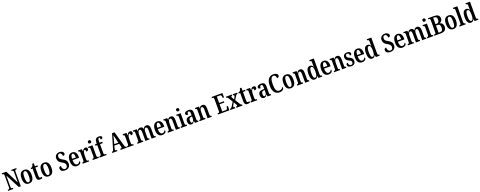

<svg xmlns="http://www.w3.org/2000/svg" viewBox="420 -4057 18368 7354"><g transform="rotate(-20 9604.0 -380.0)"><path d="M24 0H233V-46H210C176 -46 158 -54 158 -115V-578L457 0H541V-599C541 -655 562 -668 594 -668H616V-714H408V-668H430C460 -668 482 -657 482 -603V-177L210 -714H24V-668H47C77 -668 100 -660 100 -603V-115C100 -54 78 -46 42 -46H24Z M873 10C1008 10 1079 -81 1079 -269C1079 -457 1002 -547 876 -547C739 -547 669 -457 669 -269C669 -81 746 10 873 10ZM875 -46C809 -46 785 -123 785 -269C785 -416 808 -490 874 -490C940 -490 963 -416 963 -269C963 -123 941 -46 875 -46Z M1317 10C1366 10 1402 -1 1420 -9V-65C1402 -59 1384 -56 1362 -56C1323 -56 1309 -84 1309 -151V-483H1412V-536H1309V-659H1246C1238 -607 1227 -582 1211 -562C1195 -541 1171 -525 1134 -521V-483H1195V-146C1195 -30 1238 10 1317 10Z M1680 10C1815 10 1886 -81 1886 -269C1886 -457 1809 -547 1683 -547C1546 -547 1476 -457 1476 -269C1476 -81 1553 10 1680 10ZM1682 -46C1616 -46 1592 -123 1592 -269C1592 -416 1615 -490 1681 -490C1747 -490 1770 -416 1770 -269C1770 -123 1748 -46 1682 -46Z M2354 10C2477 10 2561 -66 2561 -194C2561 -298 2515 -355 2407 -411C2303 -464 2276 -501 2276 -564C2276 -631 2307 -671 2360 -671C2422 -671 2454 -606 2454 -539C2515 -539 2541 -563 2541 -607C2541 -664 2485 -724 2373 -724C2264 -724 2179 -652 2179 -541C2179 -437 2222 -375 2326 -319C2415 -272 2463 -236 2463 -158C2463 -88 2428 -42 2364 -42C2298 -42 2247 -101 2244 -207C2199 -207 2162 -181 2162 -127C2162 -54 2211 10 2354 10Z M2834 10C2948 10 2995 -51 2995 -97C2995 -118 2984 -130 2969 -135C2950 -90 2917 -52 2861 -52C2786 -52 2746 -118 2745 -262H3011V-305C3011 -463 2940 -547 2826 -547C2701 -547 2630 -452 2630 -264C2630 -90 2700 10 2834 10ZM2898 -316H2746C2748 -429 2778 -492 2828 -492C2879 -492 2898 -422 2898 -316Z M3064 0H3323V-46H3300C3267 -46 3243 -54 3243 -113V-276C3243 -366 3267 -470 3313 -470C3344 -470 3352 -444 3352 -389C3413 -389 3447 -416 3447 -465C3447 -514 3421 -547 3363 -547C3298 -547 3264 -499 3240 -432H3237L3222 -536H3067V-490H3070C3106 -490 3129 -481 3129 -422V-118C3129 -55 3103 -46 3067 -46H3064Z M3595 -635C3631 -635 3660 -654 3660 -698C3660 -743 3631 -761 3595 -761C3558 -761 3532 -743 3532 -698C3532 -654 3558 -635 3595 -635ZM3474 0H3724V-46H3715C3679 -46 3655 -59 3655 -119V-536H3475V-490H3487C3521 -490 3543 -477 3543 -421V-117C3543 -58 3519 -46 3483 -46H3474Z M3755 0H4038V-46H4002C3974 -46 3943 -54 3943 -115V-479H4055V-536H3943V-594C3943 -679 3958 -720 3993 -720C4026 -720 4033 -674 4033 -637C4095 -637 4115 -664 4115 -699C4115 -736 4088 -770 3994 -770C3881 -770 3831 -702 3831 -581V-536H3758V-479H3831V-115C3831 -54 3797 -46 3771 -46H3755Z M4269 0H4476V-46H4449C4416 -46 4405 -63 4405 -88C4405 -106 4412 -133 4416 -149L4439 -238H4638L4664 -139C4668 -122 4674 -97 4674 -83C4674 -59 4659 -46 4632 -46H4608V0H4865V-46H4857C4825 -46 4807 -58 4795 -98L4620 -714H4519L4343 -122C4325 -59 4309 -46 4280 -46H4269ZM4456 -292 4510 -491C4522 -536 4532 -581 4541 -620C4548 -581 4560 -536 4574 -483L4622 -292Z M4883 0H5142V-46H5119C5086 -46 5062 -54 5062 -113V-276C5062 -366 5086 -470 5132 -470C5163 -470 5171 -444 5171 -389C5232 -389 5266 -416 5266 -465C5266 -514 5240 -547 5182 -547C5117 -547 5083 -499 5059 -432H5056L5041 -536H4886V-490H4889C4925 -490 4948 -481 4948 -422V-118C4948 -55 4922 -46 4886 -46H4883Z M5295 0H5536V-46H5534C5498 -46 5475 -54 5475 -112V-316C5475 -400 5497 -475 5553 -475C5602 -475 5619 -425 5619 -340V0H5789V-46H5786C5750 -46 5731 -55 5731 -117V-329C5731 -407 5751 -475 5807 -475C5856 -475 5873 -425 5873 -340V0H6045V-46H6042C6006 -46 5987 -55 5987 -117V-352C5987 -488 5936 -547 5851 -547C5789 -547 5746 -520 5724 -454H5720C5701 -523 5659 -547 5603 -547C5537 -547 5501 -520 5476 -458H5471L5460 -536H5300V-491H5303C5339 -491 5362 -482 5362 -424V-117C5362 -55 5339 -46 5304 -46H5295Z M6308 10C6422 10 6469 -51 6469 -97C6469 -118 6458 -130 6443 -135C6424 -90 6391 -52 6335 -52C6260 -52 6220 -118 6219 -262H6485V-305C6485 -463 6414 -547 6300 -547C6175 -547 6104 -452 6104 -264C6104 -90 6174 10 6308 10ZM6372 -316H6220C6222 -429 6252 -492 6302 -492C6353 -492 6372 -422 6372 -316Z M6537 0H6778V-46H6774C6738 -46 6716 -54 6716 -112V-316C6716 -398 6735 -476 6796 -476C6846 -476 6861 -425 6861 -340V0H7033V-46H7029C6993 -46 6974 -55 6974 -117V-352C6974 -488 6928 -547 6842 -547C6778 -547 6743 -520 6717 -458H6713L6703 -536H6541V-490H6545C6580 -490 6604 -481 6604 -423V-117C6604 -55 6579 -46 6543 -46H6537Z M7190 -635C7226 -635 7255 -654 7255 -698C7255 -743 7226 -761 7190 -761C7153 -761 7127 -743 7127 -698C7127 -654 7153 -635 7190 -635ZM7069 0H7319V-46H7310C7274 -46 7250 -59 7250 -119V-536H7070V-490H7082C7116 -490 7138 -477 7138 -421V-117C7138 -58 7114 -46 7078 -46H7069Z M7494 10C7558 10 7583 -24 7618 -79H7625L7640 0H7783V-46H7780C7743 -46 7731 -62 7731 -117V-375C7731 -501 7675 -547 7566 -547C7472 -547 7403 -513 7403 -449C7403 -405 7434 -384 7497 -384C7497 -451 7511 -493 7557 -493C7605 -493 7617 -449 7617 -373V-315L7551 -312C7429 -307 7370 -258 7370 -151C7370 -41 7426 10 7494 10ZM7536 -49C7501 -49 7486 -86 7486 -146C7486 -222 7509 -262 7580 -267L7618 -270V-191C7618 -109 7586 -49 7536 -49Z M7828 0H8069V-46H8065C8029 -46 8007 -54 8007 -112V-316C8007 -398 8026 -476 8087 -476C8137 -476 8152 -425 8152 -340V0H8324V-46H8320C8284 -46 8265 -55 8265 -117V-352C8265 -488 8219 -547 8133 -547C8069 -547 8034 -520 8008 -458H8004L7994 -536H7832V-490H7836C7871 -490 7895 -481 7895 -423V-117C7895 -55 7870 -46 7834 -46H7828Z M8576 0H9042L9046 -178H8992L8987 -134C8981 -90 8963 -54 8917 -54H8770V-347H8961V-400H8770V-660H8896C8942 -660 8958 -626 8961 -580L8965 -536H9019L9016 -714H8576V-668H8601C8629 -668 8652 -660 8652 -601V-108C8652 -59 8634 -46 8603 -46H8576Z M9080 0H9282V-46H9280C9244 -46 9230 -57 9230 -79C9230 -99 9240 -115 9251 -136L9304 -231L9352 -148C9377 -107 9383 -94 9383 -79C9383 -57 9367 -46 9334 -46H9330V0H9577V-46H9566C9547 -46 9526 -61 9502 -99L9385 -291L9468 -425C9501 -479 9517 -490 9548 -490H9555V-536H9372V-490H9376C9399 -490 9416 -485 9416 -461C9416 -443 9406 -426 9395 -404L9356 -331L9309 -415C9297 -435 9291 -447 9291 -461C9291 -477 9299 -490 9334 -490H9336V-536H9095V-490H9106C9132 -490 9153 -472 9175 -437L9276 -271L9175 -110C9143 -59 9127 -46 9088 -46H9080Z M9780 10C9829 10 9865 -1 9883 -9V-65C9865 -59 9847 -56 9825 -56C9786 -56 9772 -84 9772 -151V-483H9875V-536H9772V-659H9709C9701 -607 9690 -582 9674 -562C9658 -541 9634 -525 9597 -521V-483H9658V-146C9658 -30 9701 10 9780 10Z M9918 0H10177V-46H10154C10121 -46 10097 -54 10097 -113V-276C10097 -366 10121 -470 10167 -470C10198 -470 10206 -444 10206 -389C10267 -389 10301 -416 10301 -465C10301 -514 10275 -547 10217 -547C10152 -547 10118 -499 10094 -432H10091L10076 -536H9921V-490H9924C9960 -490 9983 -481 9983 -422V-118C9983 -55 9957 -46 9921 -46H9918Z M10454 10C10518 10 10543 -24 10578 -79H10585L10600 0H10743V-46H10740C10703 -46 10691 -62 10691 -117V-375C10691 -501 10635 -547 10526 -547C10432 -547 10363 -513 10363 -449C10363 -405 10394 -384 10457 -384C10457 -451 10471 -493 10517 -493C10565 -493 10577 -449 10577 -373V-315L10511 -312C10389 -307 10330 -258 10330 -151C10330 -41 10386 10 10454 10ZM10496 -49C10461 -49 10446 -86 10446 -146C10446 -222 10469 -262 10540 -267L10578 -270V-191C10578 -109 10546 -49 10496 -49Z M11082 10C11222 10 11269 -62 11269 -112C11269 -127 11264 -143 11256 -150C11227 -102 11186 -55 11102 -55C10987 -55 10942 -160 10942 -358C10942 -551 10979 -667 11080 -667C11153 -667 11177 -600 11177 -534C11236 -534 11270 -565 11270 -609C11270 -671 11206 -724 11088 -724C10908 -724 10816 -578 10816 -358C10816 -137 10906 10 11082 10Z M11545 10C11680 10 11751 -81 11751 -269C11751 -457 11674 -547 11548 -547C11411 -547 11341 -457 11341 -269C11341 -81 11418 10 11545 10ZM11547 -46C11481 -46 11457 -123 11457 -269C11457 -416 11480 -490 11546 -490C11612 -490 11635 -416 11635 -269C11635 -123 11613 -46 11547 -46Z M11807 0H12048V-46H12044C12008 -46 11986 -54 11986 -112V-316C11986 -398 12005 -476 12066 -476C12116 -476 12131 -425 12131 -340V0H12303V-46H12299C12263 -46 12244 -55 12244 -117V-352C12244 -488 12198 -547 12112 -547C12048 -547 12013 -520 11987 -458H11983L11973 -536H11811V-490H11815C11850 -490 11874 -481 11874 -423V-117C11874 -55 11849 -46 11813 -46H11807Z M12525 10C12589 10 12626 -27 12651 -86H12655L12671 0H12828V-46H12820C12782 -46 12759 -59 12759 -120V-760H12574V-714H12581C12616 -714 12646 -706 12646 -648V-572C12646 -534 12646 -495 12648 -464H12644C12621 -512 12587 -547 12526 -547C12421 -547 12362 -460 12362 -267C12362 -75 12421 10 12525 10ZM12557 -52C12500 -52 12477 -123 12477 -267C12477 -407 12500 -485 12557 -485C12624 -485 12646 -407 12646 -268C12646 -133 12622 -52 12557 -52Z M13085 10C13199 10 13246 -51 13246 -97C13246 -118 13235 -130 13220 -135C13201 -90 13168 -52 13112 -52C13037 -52 12997 -118 12996 -262H13262V-305C13262 -463 13191 -547 13077 -547C12952 -547 12881 -452 12881 -264C12881 -90 12951 10 13085 10ZM13149 -316H12997C12999 -429 13029 -492 13079 -492C13130 -492 13149 -422 13149 -316Z M13314 0H13555V-46H13551C13515 -46 13493 -54 13493 -112V-316C13493 -398 13512 -476 13573 -476C13623 -476 13638 -425 13638 -340V0H13810V-46H13806C13770 -46 13751 -55 13751 -117V-352C13751 -488 13705 -547 13619 -547C13555 -547 13520 -520 13494 -458H13490L13480 -536H13318V-490H13322C13357 -490 13381 -481 13381 -423V-117C13381 -55 13356 -46 13320 -46H13314Z M14015 10C14124 10 14185 -53 14185 -151C14185 -241 14138 -281 14054 -321C13981 -355 13956 -375 13956 -425C13956 -469 13981 -496 14022 -496C14069 -496 14101 -460 14101 -391C14147 -391 14169 -414 14169 -452C14169 -502 14127 -546 14032 -546C13934 -546 13868 -495 13868 -398C13868 -309 13910 -271 14004 -225C14071 -192 14096 -169 14096 -123C14096 -73 14072 -41 14017 -41C13958 -41 13925 -88 13925 -165C13890 -165 13858 -147 13858 -98C13858 -29 13908 10 14015 10Z M14455 10C14569 10 14616 -51 14616 -97C14616 -118 14605 -130 14590 -135C14571 -90 14538 -52 14482 -52C14407 -52 14367 -118 14366 -262H14632V-305C14632 -463 14561 -547 14447 -547C14322 -547 14251 -452 14251 -264C14251 -90 14321 10 14455 10ZM14519 -316H14367C14369 -429 14399 -492 14449 -492C14500 -492 14519 -422 14519 -316Z M14868 10C14932 10 14969 -27 14994 -86H14998L15014 0H15171V-46H15163C15125 -46 15102 -59 15102 -120V-760H14917V-714H14924C14959 -714 14989 -706 14989 -648V-572C14989 -534 14989 -495 14991 -464H14987C14964 -512 14930 -547 14869 -547C14764 -547 14705 -460 14705 -267C14705 -75 14764 10 14868 10ZM14900 -52C14843 -52 14820 -123 14820 -267C14820 -407 14843 -485 14900 -485C14967 -485 14989 -407 14989 -268C14989 -133 14965 -52 14900 -52Z M15614 10C15737 10 15821 -66 15821 -194C15821 -298 15775 -355 15667 -411C15563 -464 15536 -501 15536 -564C15536 -631 15567 -671 15620 -671C15682 -671 15714 -606 15714 -539C15775 -539 15801 -563 15801 -607C15801 -664 15745 -724 15633 -724C15524 -724 15439 -652 15439 -541C15439 -437 15482 -375 15586 -319C15675 -272 15723 -236 15723 -158C15723 -88 15688 -42 15624 -42C15558 -42 15507 -101 15504 -207C15459 -207 15422 -181 15422 -127C15422 -54 15471 10 15614 10Z M16094 10C16208 10 16255 -51 16255 -97C16255 -118 16244 -130 16229 -135C16210 -90 16177 -52 16121 -52C16046 -52 16006 -118 16005 -262H16271V-305C16271 -463 16200 -547 16086 -547C15961 -547 15890 -452 15890 -264C15890 -90 15960 10 16094 10ZM16158 -316H16006C16008 -429 16038 -492 16088 -492C16139 -492 16158 -422 16158 -316Z M16323 0H16564V-46H16562C16526 -46 16503 -54 16503 -112V-316C16503 -400 16525 -475 16581 -475C16630 -475 16647 -425 16647 -340V0H16817V-46H16814C16778 -46 16759 -55 16759 -117V-329C16759 -407 16779 -475 16835 -475C16884 -475 16901 -425 16901 -340V0H17073V-46H17070C17034 -46 17015 -55 17015 -117V-352C17015 -488 16964 -547 16879 -547C16817 -547 16774 -520 16752 -454H16748C16729 -523 16687 -547 16631 -547C16565 -547 16529 -520 16504 -458H16499L16488 -536H16328V-491H16331C16367 -491 16390 -482 16390 -424V-117C16390 -55 16367 -46 16332 -46H16323Z M17229 -635C17265 -635 17294 -654 17294 -698C17294 -743 17265 -761 17229 -761C17192 -761 17166 -743 17166 -698C17166 -654 17192 -635 17229 -635ZM17108 0H17358V-46H17349C17313 -46 17289 -59 17289 -119V-536H17109V-490H17121C17155 -490 17177 -477 17177 -421V-117C17177 -58 17153 -46 17117 -46H17108Z M17396 0H17661C17815 0 17888 -64 17888 -194C17888 -303 17833 -363 17752 -377V-381C17813 -403 17865 -452 17865 -541C17865 -662 17786 -714 17637 -714H17396V-668H17421C17448 -668 17472 -659 17472 -604V-113C17472 -60 17455 -46 17423 -46H17396ZM17631 -401H17589V-660H17630C17705 -660 17741 -630 17741 -534C17741 -443 17709 -401 17631 -401ZM17651 -54H17589V-347H17653C17732 -347 17763 -299 17763 -197C17763 -92 17727 -54 17651 -54Z M18169 10C18304 10 18375 -81 18375 -269C18375 -457 18298 -547 18172 -547C18035 -547 17965 -457 17965 -269C17965 -81 18042 10 18169 10ZM18171 -46C18105 -46 18081 -123 18081 -269C18081 -416 18104 -490 18170 -490C18236 -490 18259 -416 18259 -269C18259 -123 18237 -46 18171 -46Z M18427 0H18677V-46H18668C18632 -46 18609 -59 18609 -119V-760H18427V-714H18437C18462 -714 18495 -706 18495 -649V-119C18495 -59 18472 -46 18437 -46H18427Z M18891 10C18955 10 18992 -27 19017 -86H19021L19037 0H19194V-46H19186C19148 -46 19125 -59 19125 -120V-760H18940V-714H18947C18982 -714 19012 -706 19012 -648V-572C19012 -534 19012 -495 19014 -464H19010C18987 -512 18953 -547 18892 -547C18787 -547 18728 -460 18728 -267C18728 -75 18787 10 18891 10ZM18923 -52C18866 -52 18843 -123 18843 -267C18843 -407 18866 -485 18923 -485C18990 -485 19012 -407 19012 -268C19012 -133 18988 -52 18923 -52Z"/></g></svg>

Font: Noto Serif Armenian ExtraCondensed SemiBold
Style: Regular
Weight: 600
Width: 2
Designer: Monotype Design Team
Foundry: Monotype Imaging Inc.
Version: Version 2.008